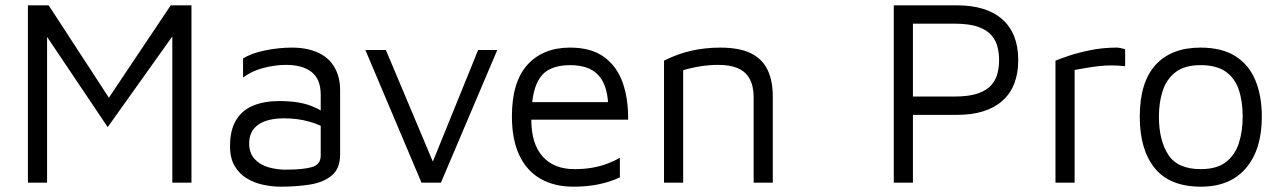

<svg xmlns="http://www.w3.org/2000/svg" viewBox="-20 -687 4820 722"><path d="M85 0V-667H163L410 -288L361 -277L622 -667H700V0H628V-595H660L385 -209L131 -587L157 -624V0Z M1037 15Q1004 15 970.5 8Q937 1 908.5 -16Q880 -33 862.5 -62.5Q845 -92 845 -137Q845 -199 868.5 -236.5Q892 -274 933.5 -290.5Q975 -307 1029 -307Q1070 -307 1100 -302Q1130 -297 1153.5 -287.5Q1177 -278 1196 -266L1210 -200Q1187 -217 1143.5 -229.5Q1100 -242 1048 -242Q985 -242 951 -218Q917 -194 917 -148Q917 -111 937.5 -89Q958 -67 989.5 -58Q1021 -49 1054 -49Q1119 -49 1152.5 -58.5Q1186 -68 1186 -102V-331Q1186 -389 1152 -416Q1118 -443 1055 -443Q1015 -443 970.5 -431.5Q926 -420 894 -395V-467Q925 -487 977 -497.5Q1029 -508 1078 -508Q1111 -508 1139 -501.5Q1167 -495 1189 -482.5Q1211 -470 1226.5 -450.5Q1242 -431 1250.5 -405.5Q1259 -380 1259 -348V-106Q1259 -53 1227.5 -27Q1196 -1 1145.5 7Q1095 15 1037 15Z M1565 0 1354 -499H1431L1615 -62L1599 -58L1778 -499H1850L1638 0Z M2136 15Q2065 15 2013 -14.5Q1961 -44 1933 -103Q1905 -162 1905 -250Q1905 -379 1963.5 -443.5Q2022 -508 2124 -508Q2204 -508 2252.5 -472Q2301 -436 2322 -375Q2343 -314 2342 -237H1941L1946 -303H2295L2267 -293Q2264 -368 2229.5 -405Q2195 -442 2124 -442Q2075 -442 2042.5 -424Q2010 -406 1994 -361.5Q1978 -317 1978 -237Q1978 -146 2020.5 -98.5Q2063 -51 2140 -51Q2177 -51 2208 -56.5Q2239 -62 2265 -72Q2291 -82 2311 -94V-20Q2275 -3 2231.5 6Q2188 15 2136 15Z M2477 -459Q2501 -471 2526.5 -480.5Q2552 -490 2578.5 -496Q2605 -502 2632.5 -505Q2660 -508 2688 -508Q2761 -508 2804 -486.5Q2847 -465 2866.5 -424Q2886 -383 2886 -325V0H2814V-325Q2814 -343 2809.5 -363Q2805 -383 2792 -401.5Q2779 -420 2752 -431.5Q2725 -443 2680 -443Q2649 -443 2616 -438Q2583 -433 2549 -423V0H2477Z M3413 -255V0H3341V-667H3578Q3690 -667 3749.5 -614Q3809 -561 3809 -461Q3809 -361 3749.5 -308Q3690 -255 3578 -255ZM3413 -324H3569Q3625 -324 3658.5 -336Q3692 -348 3709 -368.5Q3726 -389 3731.5 -413Q3737 -437 3737 -461Q3737 -485 3731.5 -509Q3726 -533 3709 -553.5Q3692 -574 3658.5 -586Q3625 -598 3569 -598H3413Z M3949 0V-459Q3961 -464 3995.5 -476Q4030 -488 4078.5 -498Q4127 -508 4179 -508Q4187 -508 4195 -506Q4203 -504 4211 -502V-438Q4185 -441 4160.5 -441Q4136 -441 4113 -438.5Q4090 -436 4067 -432Q4044 -428 4021 -424V0Z M4496 15Q4379 15 4322.5 -54.5Q4266 -124 4266 -248Q4266 -378 4325.5 -443Q4385 -508 4494 -508Q4575 -508 4626 -475.5Q4677 -443 4701 -384.5Q4725 -326 4725 -248Q4725 -125 4665.5 -55Q4606 15 4496 15ZM4495 -51Q4556 -51 4590 -77.5Q4624 -104 4638.5 -148.5Q4653 -193 4653 -248Q4653 -307 4638 -350.5Q4623 -394 4588.5 -418Q4554 -442 4495 -442Q4435 -442 4401 -416Q4367 -390 4352.5 -346.5Q4338 -303 4338 -248Q4338 -160 4373 -105.5Q4408 -51 4495 -51Z"/></svg>

Font: Maven Pro
Style: Regular
Weight: 400
Designer: Joe Prince
Foundry: Joe Prince
Version: Version 2.103